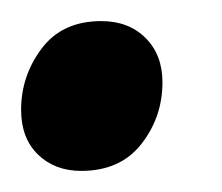

<svg xmlns="http://www.w3.org/2000/svg" viewBox="-30 -153 210 182"><path d="M47 9Q22 9 6 -6.5Q-10 -22 -10 -49Q-10 -81 9.5 -107Q29 -133 66 -133Q92 -133 108 -117Q124 -101 124 -75Q124 -42 104 -16.5Q84 9 47 9Z"/></svg>

Font: Faustina SemiBold
Style: Italic
Weight: 600
Italic angle: -8°
Designer: Alfonso Garcia
Foundry: http://www.omnibus-type.com
Version: Version 1.200